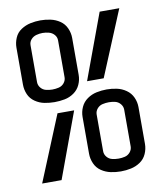

<svg xmlns="http://www.w3.org/2000/svg" viewBox="-84 -810 744 886"><g transform="rotate(-10 288.0 -367.5)"><path d="M165 -360Q189 -360 212.5 -364.5Q236 -369 256 -383Q276 -397 286 -419Q296 -441 296 -465V-638Q296 -661 286 -683.5Q276 -706 256 -719.5Q236 -733 212.5 -738Q189 -743 165 -743Q142 -743 118.5 -738Q95 -733 74.5 -719.5Q54 -706 44.5 -683.5Q35 -661 35 -638V-465Q35 -441 44.5 -419Q54 -397 74.5 -383Q95 -369 118.5 -364.5Q142 -360 165 -360ZM407 -429 534 -735H442L329 -429ZM411 8Q435 8 458.5 3Q482 -2 502 -15.5Q522 -29 532 -51.5Q542 -74 542 -98V-270Q542 -294 532 -316Q522 -338 502 -352Q482 -366 458.5 -371Q435 -376 411 -376Q387 -376 363.5 -371Q340 -366 320 -352Q300 -338 290 -316Q280 -294 280 -270V-98Q280 -74 290 -51.5Q300 -29 320 -15.5Q340 -2 363.5 3Q387 8 411 8ZM43 0H134L247 -307H169ZM165 -419Q151 -419 136 -422.5Q121 -426 111 -438Q101 -450 101 -465V-638Q101 -653 111 -664.5Q121 -676 136 -680Q151 -684 165 -684Q180 -684 195 -680Q210 -676 220 -664.5Q230 -653 230 -638V-465Q230 -450 220 -438Q210 -426 195 -422.5Q180 -419 165 -419ZM411 -52Q396 -52 381 -55.5Q366 -59 356 -71Q346 -83 346 -98V-270Q346 -285 356 -297Q366 -309 381 -312.5Q396 -316 411 -316Q426 -316 440.5 -312.5Q455 -309 465 -297Q475 -285 475 -270V-98Q475 -83 465 -71Q455 -59 440.5 -55.5Q426 -52 411 -52Z"/></g></svg>

Font: Iosevka Sparkle Light
Style: Regular
Weight: 300
Designer: Belleve Invis
Foundry: Belleve Invis
Version: Version 4.5.0; ttfautohint (v1.8.3)